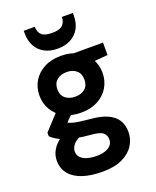

<svg xmlns="http://www.w3.org/2000/svg" viewBox="-173 -830 941 1161"><g transform="rotate(-20 298.0 -250.0)"><path d="M282 232Q210 232 156.5 214.5Q103 197 73.5 161.5Q44 126 44 74Q44 39 62 8Q80 -23 114.5 -48.5Q149 -74 201 -92L252 -25Q206 -10 185.5 12.5Q165 35 165 60Q165 83 180.5 99Q196 115 222.5 122.5Q249 130 282 130Q313 130 337 122Q361 114 374 98.5Q387 83 387 62Q387 35 368 18.5Q349 2 293 -2Q242 -6 202.5 -14Q163 -22 133.5 -32Q104 -42 83 -55Q62 -68 49 -81V-104L156 -220L252 -189L127 -64L166 -131Q176 -124 186.5 -118.5Q197 -113 213 -108.5Q229 -104 254.5 -100.5Q280 -97 320 -93Q386 -88 428.5 -69Q471 -50 491 -18Q511 14 511 59Q511 104 486.5 143.5Q462 183 411.5 207.5Q361 232 282 232ZM283 -148Q220 -148 174.5 -172.5Q129 -197 104.5 -238.5Q80 -280 80 -331Q80 -382 104.5 -423Q129 -464 174.5 -488.5Q220 -513 283 -513Q346 -513 391.5 -488.5Q437 -464 461.5 -423Q486 -382 486 -331Q486 -280 461.5 -238.5Q437 -197 391.5 -172.5Q346 -148 283 -148ZM283 -251Q321 -251 345 -271Q369 -291 369 -330Q369 -368 345 -388.5Q321 -409 283 -409Q244 -409 219.5 -388.5Q195 -368 195 -330Q195 -291 219.5 -271Q244 -251 283 -251ZM366 -406 344 -501H551V-421ZM283 -560Q234 -560 198.5 -579Q163 -598 144 -633Q125 -668 125 -715V-732H196Q196 -699 215 -680Q234 -661 283 -661Q331 -661 350.5 -680Q370 -699 370 -732H441V-715Q441 -667 421.5 -632.5Q402 -598 366.5 -579Q331 -560 283 -560Z"/></g></svg>

Font: DM Sans 17pt
Style: Bold
Weight: 700
Version: Version 4.004;gftools[0.9.30]